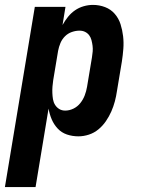

<svg xmlns="http://www.w3.org/2000/svg" viewBox="-54 -548 574 783"><path d="M-34 215 88 -520H213L201 -446Q211 -464 223.5 -479.5Q236 -495 252 -506Q268 -517 287 -522.5Q306 -528 325 -528Q351 -528 374.5 -519Q398 -510 414 -491.5Q430 -473 437.5 -449.5Q445 -426 448 -400.5Q451 -375 449 -349Q447 -323 443 -297L423 -177Q420 -156 414.5 -135Q409 -114 400 -93.5Q391 -73 378 -54Q365 -35 347.5 -20.5Q330 -6 308.5 1Q287 8 266 8Q241 8 219 0.5Q197 -7 181.5 -23.5Q166 -40 157 -61Q148 -82 144 -105L91 215ZM212 -97Q229 -97 245.5 -105Q262 -113 273.5 -127.5Q285 -142 291.5 -159Q298 -176 301 -194L321 -314Q323 -326 324 -338Q325 -350 323.5 -361.5Q322 -373 319 -384.5Q316 -396 309.5 -404.5Q303 -413 293 -418Q283 -423 270 -423Q255 -423 239 -417.5Q223 -412 211 -400Q199 -388 192.5 -372.5Q186 -357 183 -341L163 -221Q161 -208 160 -195Q159 -182 159.5 -169Q160 -156 162 -143.5Q164 -131 170.5 -120.5Q177 -110 187.5 -103.5Q198 -97 212 -97Z"/></svg>

Font: Iosevka Extrabold
Style: Italic
Weight: 800
Italic angle: -9°
Monospace: yes
Designer: Belleve Invis
Foundry: Belleve Invis
Version: Version 32.5.0; ttfautohint (v1.8.4)